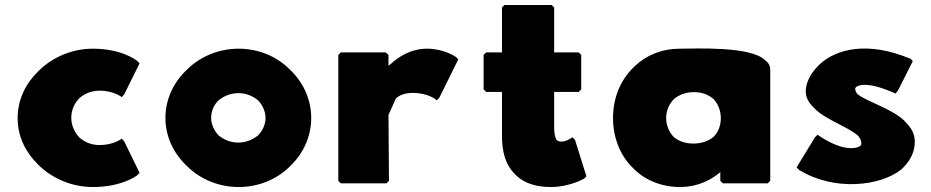

<svg xmlns="http://www.w3.org/2000/svg" viewBox="-20 -731 3748 773"><path d="M381 -366C434 -366 466 -343 466 -343L470 -340L480 -351L542 -476L532 -486C531 -487 472 -535 354 -535C272 -535 194 -502 139 -449L132 -442C82 -393 51 -328 51 -255C51 -184 81 -121 130 -72L138 -64C193 -11 271 22 354 22C471 22 531 -24 532 -25L542 -35L480 -162L470 -173L466 -170C466 -170 434 -147 381 -147C350 -147 324 -157 301 -176C281 -196 267 -225 267 -257C267 -288 280 -317 301 -337C322 -355 350 -366 381 -366Z M940 -356C970 -356 997 -345 1019 -327C1037 -308 1049 -283 1049 -256C1049 -230 1038 -206 1019 -186C998 -169 971 -157 940 -157C910 -157 883 -167 860 -186C843 -204 830 -230 830 -256C830 -282 840 -308 860 -327C880 -344 909 -356 940 -356ZM727 -68 734 -61C786 -10 860 22 941 22C1021 22 1094 -9 1145 -59L1152 -66C1203 -116 1233 -184 1233 -256C1233 -328 1203 -396 1152 -446L1144 -454C1093 -504 1021 -535 941 -535C861 -535 788 -504 735 -453L727 -445C676 -395 646 -328 646 -256C646 -184 677 -117 727 -68Z M1545 -467C1544 -466 1545 -466 1544 -465V-510L1533 -520H1352L1342 -510V-3L1352 7H1536L1546 -3L1544 -268L1574 -335C1589 -348 1610 -357 1642 -357C1703 -357 1735 -330 1735 -330L1738 -327L1749 -338L1825 -492L1815 -502C1815 -502 1768 -535 1700 -535C1632 -535 1582 -500 1554 -474Z M1937 -520 1927 -510V-371L1937 -361H2001V-181C2001 -128 2012 -70 2053 -30L2061 -22C2091 5 2135 22 2197 22C2273 22 2330 -11 2330 -11H2331L2341 -21L2295 -168L2284 -179L2281 -176C2281 -176 2261 -161 2240 -161C2233 -161 2227 -163 2222 -166C2216 -174 2211 -191 2211 -217V-361H2310L2320 -371V-510L2310 -520H2211V-701L2201 -711H2011L2001 -701V-520Z M2693 -332C2713 -349 2741 -360 2773 -360C2804 -360 2829 -352 2852 -333C2870 -314 2882 -287 2882 -256C2882 -226 2873 -201 2853 -180C2834 -164 2805 -153 2773 -153C2739 -153 2713 -162 2692 -180C2675 -198 2662 -225 2662 -256C2662 -286 2674 -312 2693 -332ZM3068 -482 3060 -489C3002 -546 2779 -535 2718 -535C2645 -535 2582 -509 2536 -465L2528 -457C2477 -407 2448 -335 2448 -256C2448 -177 2477 -105 2527 -56L2534 -49C2579 -5 2644 22 2718 22C2782 22 2838 -2 2880 -38V-3L2890 7H3071L3081 -3V-451C3081 -463 3077 -473 3068 -482Z M3275 -186 3272 -189 3261 -178 3187 -57 3197 -47C3338 40 3524 19 3609 -49L3617 -57C3646 -86 3663 -121 3663 -160C3663 -191 3650 -214 3630 -235L3627 -238L3621 -244V-245C3568 -295 3471 -321 3431 -353C3427 -359 3423 -367 3423 -373C3423 -376 3424 -378 3427 -381C3444 -393 3488 -398 3582 -356L3585 -354L3595 -366L3655 -485L3645 -495H3644C3472 -567 3346 -533 3281 -473L3274 -466C3242 -434 3224 -397 3224 -363C3224 -338 3236 -318 3254 -300L3261 -293C3306 -248 3393 -221 3434 -185C3443 -175 3448 -164 3448 -153C3448 -150 3447 -147 3443 -143C3420 -129 3364 -126 3275 -186Z"/></svg>

Font: Hussar Woodtype
Style: Ultra
Weight: 900
Foundry: Cannot Into Space Fonts
Version: Version 1.07